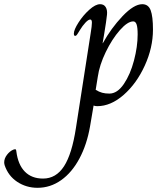

<svg xmlns="http://www.w3.org/2000/svg" viewBox="-310 -496 781 915"><path d="M-288 291Q-290 283 -290 278Q-290 259 -276.5 241.5Q-263 224 -246 217L-238 215Q-234 215 -233 220Q-232 225 -232 226Q-224 289 -191.5 322Q-159 355 -105 355Q-43 355 -5 296.5Q33 238 52 113L122 -337Q128 -373 128 -388Q128 -403 120 -403Q111 -403 97 -388Q83 -373 71 -353Q67 -347 62 -338.5Q57 -330 54 -327.5Q51 -325 48 -325Q42 -325 42 -336Q42 -354 64 -388.5Q86 -423 115.5 -449.5Q145 -476 167 -476Q185 -476 193.5 -462.5Q202 -449 200 -427Q197 -397 187 -337Q181 -303 179 -290H180Q219 -361 273.5 -418.5Q328 -476 368 -476Q397 -476 408 -447Q419 -418 419 -355Q419 -269 380 -183.5Q341 -98 279.5 -44Q218 10 153 10Q144 10 136 7L119 107Q104 193 68.5 259.5Q33 326 -18.5 362.5Q-70 399 -131 399Q-185 399 -228 370.5Q-271 342 -288 291ZM346 -332Q346 -365 341 -379.5Q336 -394 325 -394Q298 -394 261 -352Q224 -310 194 -248Q164 -186 156 -130L146 -68Q162 -58 177 -54Q192 -50 211 -50Q249 -50 280 -95.5Q311 -141 328.5 -207.5Q346 -274 346 -332Z"/></svg>

Font: Charm
Style: Regular
Weight: 400
Designer: Katatrad Aksorn Co.,Ltd.
Foundry: Cadson Demak Co.,Ltd.
Version: Version 1.001